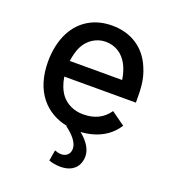

<svg xmlns="http://www.w3.org/2000/svg" viewBox="-129 -609 795 892"><g transform="rotate(20 268.5 -163.5)"><path d="M287 -79C241 -79 203 -97 178 -129C161 -152 150 -181 145 -214H499C499 -282 498 -328 474 -383C440 -465 369 -513 274 -513C187 -513 120 -472 83 -402C62 -362 50 -311 50 -254C50 -183 68 -124 103 -80C136 -39 182 -12 239 -2H231C269 26 297 57 297 88C297 116 277 130 254 130C244 130 233 127 222 123L213 176C228 182 249 186 271 186C309 186 349 172 361 125C363 118 364 110 364 102C364 69 345 35 304 2C384 -3 445 -37 480 -93L413 -141C384 -99 342 -79 287 -79ZM271 -432C320 -432 358 -407 381 -363C391 -343 399 -319 403 -291H144C148 -319 155 -346 165 -365C186 -406 227 -432 271 -432Z"/></g></svg>

Font: Arthouse Owned Medium
Style: Regular
Weight: 500
Designer: Jeremy Tribby
Foundry: Tribby Type
Version: Version 1.000;PS 001.000;hotconv 1.0.88;makeotf.lib2.5.64775